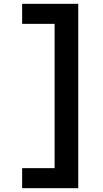

<svg xmlns="http://www.w3.org/2000/svg" viewBox="-20 -843 540 1006"><path d="M96 143V38H266V-718H96V-823H390V143Z"/></svg>

Font: Iosevka SS18 Extrabold
Style: Regular
Weight: 800
Monospace: yes
Designer: Belleve Invis
Foundry: Belleve Invis
Version: Version 25.1.1; ttfautohint (v1.8.4)